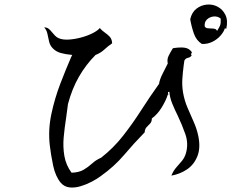

<svg xmlns="http://www.w3.org/2000/svg" viewBox="-20 -830 1040 856"><path d="M864 -224Q875 -171 860 -133.5Q845 -96 814 -75Q783 -54 744 -47Q753 -69 766 -83.5Q779 -98 791 -112.5Q803 -127 809 -147Q821 -190 806.5 -231.5Q792 -273 773 -313Q759 -341 748 -368Q737 -395 735 -421Q729 -421 729 -417Q729 -413 730 -409Q731 -404 728 -408Q720 -382 701 -351Q682 -320 657 -302Q657 -287 649 -279Q641 -271 633.5 -263Q626 -255 625 -240Q577 -191 533.5 -139.5Q490 -88 428 -44Q412 -32 388 -19.5Q364 -7 338.5 0.5Q313 8 290 5.5Q267 3 251 -15Q227 -44 217 -91.5Q207 -139 202 -182Q194 -251 209 -321.5Q224 -392 249 -457Q274 -522 297 -575Q301 -582 302 -585Q271 -588 250 -594Q229 -600 215 -615Q203 -627 199 -644.5Q195 -662 191.5 -679Q188 -696 177 -708Q190 -708 198 -701Q206 -694 213 -685Q219 -678 225.5 -671Q232 -664 241 -660Q259 -652 285.5 -653.5Q312 -655 340.5 -662.5Q369 -670 392 -681.5Q415 -693 425 -705Q434 -694 446.5 -685.5Q459 -677 469 -666.5Q479 -656 480 -637Q461 -624 445 -609Q429 -594 406 -585Q363 -542 332 -488Q301 -434 283 -366Q281 -351 279 -336Q277 -321 275 -306Q268 -262 264 -218.5Q260 -175 267 -134.5Q274 -94 299 -60Q332 -61 352.5 -73Q373 -85 390.5 -101Q408 -117 431 -127Q486 -170 529 -225Q572 -280 610 -339.5Q648 -399 689 -456Q692 -476 705 -501.5Q718 -527 728 -547Q724 -565 731.5 -580.5Q739 -596 749 -612Q750 -614 751 -615Q781 -620 802 -617.5Q823 -615 835 -598Q836 -595 833 -591Q829 -586 835 -585Q831 -575 819 -572.5Q807 -570 802 -560Q801 -555 800.5 -549.5Q800 -544 799 -539Q795 -508 793 -478.5Q791 -449 796 -418Q802 -383 815.5 -351Q829 -319 843 -288Q857 -257 864 -224ZM989 -702Q985 -701 983 -705Q978 -688 963 -671Q948 -654 926.5 -643.5Q905 -633 880 -634Q855 -650 844.5 -680Q834 -710 828 -744Q835 -775 855.5 -791Q876 -807 902 -809.5Q928 -812 950.5 -800Q973 -788 985 -763.5Q997 -739 989 -702ZM964 -747Q951 -758 933 -756.5Q915 -755 902.5 -743Q890 -731 893 -711Q898 -705 906 -704Q914 -703 921 -703Q930 -703 937 -701.5Q944 -700 948 -692Q949 -693 950 -696Q958 -708 961.5 -717.5Q965 -727 964 -747Z"/></svg>

Font: Yuji Mai
Style: Regular
Weight: 400
Designer: Kataoka Yuji
Foundry: Kinuta Font Factory
Version: Version 3.002